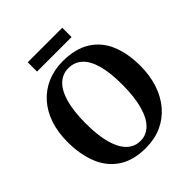

<svg xmlns="http://www.w3.org/2000/svg" viewBox="-246 -1056 1219 1219"><g transform="rotate(-45 364.0 -446.0)"><path d="M359 11Q245 12 172 -36Q99 -84 64.2 -169.8Q29.5 -255.5 29.5 -368Q29.5 -455.5 53.5 -526.2Q77.5 -597 122.8 -647.5Q168 -698 231 -725.2Q294 -752.5 371.5 -752.5Q484.5 -752 557 -706.2Q629.5 -660.5 664.2 -577.8Q699 -495 699 -382.5Q699 -295.5 674.8 -223.2Q650.5 -151 605.8 -98.8Q561 -46.5 498.5 -18Q436 10.5 359 11ZM363 -45Q415.5 -45 453.8 -83Q492 -121 512.8 -196.2Q533.5 -271.5 533.5 -382Q533.5 -487.5 514 -557.2Q494.5 -627 456.8 -661.5Q419 -696 365 -696Q312.5 -696 274.2 -660.2Q236 -624.5 215.2 -551.8Q194.5 -479 194.5 -368.5Q194.5 -263 214.2 -191Q234 -119 271.5 -82Q309 -45 363 -45ZM519 -904.5V-821H209V-904.5Z"/></g></svg>

Font: Merriweather 36pt
Style: Bold
Weight: 700
Designer: Eben Sorkin
Foundry: Eben Sorkin
Version: Version 2.100